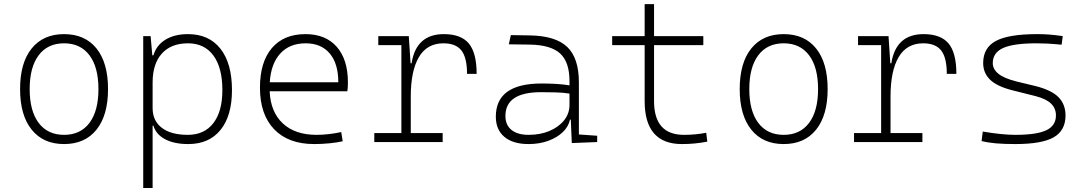

<svg xmlns="http://www.w3.org/2000/svg" viewBox="-20 -694 5313 938"><path d="M293 9.8Q191.4 9.8 134.8 -60.5Q78.1 -130.9 78.1 -258.8Q78.1 -387.2 134.8 -457.3Q191.4 -527.3 293 -527.3Q395 -527.3 451.4 -457.3Q507.8 -387.2 507.8 -258.8Q507.8 -130.9 451.4 -60.5Q395 9.8 293 9.8ZM293 -35.2Q373 -35.2 417 -93.5Q460.9 -151.9 460.9 -258.8Q460.9 -365.7 417 -424.1Q373 -482.4 293 -482.4Q212.9 -482.4 168.9 -424.1Q125 -365.7 125 -258.8Q125 -151.9 168.9 -93.5Q212.9 -35.2 293 -35.2Z M679.7 224.6V-517.6H715.8L724.1 -423.8H729.5Q744.1 -473.1 788.3 -500.2Q832.5 -527.3 898.4 -527.3Q1001 -527.3 1057.1 -455.8Q1113.3 -384.3 1113.3 -253.9Q1113.3 -128.4 1057.4 -59.3Q1001.5 9.8 899.4 9.8Q831.5 9.8 786.9 -13.7Q742.2 -37.1 729.5 -80.1H725.6V224.6ZM898.4 -482.4Q815.9 -482.4 770.8 -432.4Q725.6 -382.3 725.6 -291V-166Q725.6 -104 770.5 -69.6Q815.4 -35.2 897.5 -35.2Q978 -35.2 1022.2 -92.3Q1066.4 -149.4 1066.4 -253.9Q1066.4 -363.3 1022.5 -422.9Q978.5 -482.4 898.4 -482.4Z M1515.1 9.8Q1388.7 9.8 1319.3 -62.5Q1250 -134.8 1250 -265.6Q1250 -390.6 1308.1 -459Q1366.2 -527.3 1472.2 -527.3Q1570.8 -527.3 1625.2 -465.3Q1679.7 -403.3 1679.7 -291Q1679.7 -263.7 1676.8 -248H1297.4Q1301.8 -147 1361.6 -91.1Q1421.4 -35.2 1526.9 -35.2Q1554.2 -35.2 1586.4 -38.8Q1618.7 -42.5 1647 -48.8L1654.3 -3.9Q1626.5 2.4 1589.6 6.1Q1552.7 9.8 1515.1 9.8ZM1473.1 -482.4Q1395 -482.4 1349.4 -432.6Q1303.7 -382.8 1297.9 -292H1632.8Q1632.8 -382.8 1591.1 -432.6Q1549.3 -482.4 1473.1 -482.4Z M1808.6 0V-43.9H1940.9V-473.6H1828.1V-517.6H1977.1L1985.8 -384.8H1990.7Q2013.2 -527.3 2148.4 -527.3Q2232.4 -527.3 2270.5 -481.4Q2308.6 -435.5 2308.6 -333H2261.7Q2261.7 -412.1 2234.4 -447.3Q2207 -482.4 2146.5 -482.4Q2065.9 -482.4 2026.4 -414.8Q1986.8 -347.2 1986.8 -222.7V-43.9H2142.6V0Z M2562.5 9.8Q2485.8 9.8 2444.1 -25.4Q2402.3 -60.5 2402.3 -124Q2402.3 -286.1 2626 -286.1Q2664.1 -286.1 2699.5 -283.9Q2734.9 -281.7 2762.2 -276.9V-297.9Q2762.2 -391.1 2716.3 -432.9Q2670.4 -474.6 2568.4 -476.1L2465.8 -477.5L2475.6 -522.5L2568.4 -521Q2694.3 -519 2751.2 -464.6Q2808.1 -410.2 2808.1 -291.5V-37.1L2897.5 -30.8V0L2773.4 4.9L2768.6 -109.4H2764.6Q2757.3 -75.2 2729.2 -48.3Q2701.2 -21.5 2658.2 -5.9Q2615.2 9.8 2562.5 9.8ZM2562.5 -35.2Q2619.6 -35.2 2664.8 -54.4Q2710 -73.7 2736.1 -106.7Q2762.2 -139.6 2762.2 -181.2V-236.8Q2731.4 -241.7 2694.3 -242.7Q2657.2 -243.7 2623.5 -243.7Q2449.2 -243.7 2449.2 -127.4Q2449.2 -83 2479 -59.1Q2508.8 -35.2 2562.5 -35.2Z M3311.5 9.8Q3129.4 9.8 3129.4 -200.2V-473.6H2970.7V-517.6H3129.4V-673.8H3175.3V-517.6H3416V-473.6H3175.3V-200.2Q3175.3 -35.2 3321.3 -35.2Q3351.6 -35.2 3377.9 -37.8Q3404.3 -40.5 3430.2 -45.4L3435.5 -2Q3404.3 3.9 3374.5 6.8Q3344.7 9.8 3311.5 9.8Z M3808.6 9.8Q3707 9.8 3650.4 -60.5Q3593.8 -130.9 3593.8 -258.8Q3593.8 -387.2 3650.4 -457.3Q3707 -527.3 3808.6 -527.3Q3910.6 -527.3 3967 -457.3Q4023.4 -387.2 4023.4 -258.8Q4023.4 -130.9 3967 -60.5Q3910.6 9.8 3808.6 9.8ZM3808.6 -35.2Q3888.7 -35.2 3932.6 -93.5Q3976.6 -151.9 3976.6 -258.8Q3976.6 -365.7 3932.6 -424.1Q3888.7 -482.4 3808.6 -482.4Q3728.5 -482.4 3684.6 -424.1Q3640.6 -365.7 3640.6 -258.8Q3640.6 -151.9 3684.6 -93.5Q3728.5 -35.2 3808.6 -35.2Z M4152.3 0V-43.9H4284.7V-473.6H4171.9V-517.6H4320.8L4329.6 -384.8H4334.5Q4356.9 -527.3 4492.2 -527.3Q4576.2 -527.3 4614.3 -481.4Q4652.3 -435.5 4652.3 -333H4605.5Q4605.5 -412.1 4578.1 -447.3Q4550.8 -482.4 4490.2 -482.4Q4409.7 -482.4 4370.1 -414.8Q4330.6 -347.2 4330.6 -222.7V-43.9H4486.3V0Z M4940.4 9.8Q4884.3 9.8 4845.2 6.3Q4806.2 2.9 4775.4 -4.9L4781.2 -51.3Q4876.5 -35.2 4940.4 -35.2Q5044.4 -35.2 5091.6 -57.6Q5138.7 -80.1 5138.7 -129.9Q5138.7 -164.6 5115 -187.7Q5091.3 -210.9 5038.6 -224.6L4923.8 -253.4Q4848.6 -272.9 4815.9 -305.7Q4783.2 -338.4 4783.2 -386.2Q4783.2 -460.9 4845.5 -494.1Q4907.7 -527.3 5046.9 -527.3Q5079.1 -527.3 5107.2 -525.1Q5135.3 -522.9 5171.9 -517.6L5166.5 -475.6Q5126.5 -479.5 5097.4 -481Q5068.4 -482.4 5043.9 -482.4Q4931.2 -482.4 4880.6 -459.5Q4830.1 -436.5 4830.1 -385.7Q4830.1 -356.4 4857.2 -334Q4884.3 -311.5 4946.3 -295.9L5037.6 -273.9Q5116.2 -254.4 5150.9 -219.5Q5185.5 -184.6 5185.5 -129.9Q5185.5 -56.2 5127.7 -23.2Q5069.8 9.8 4940.4 9.8Z"/></svg>

Font: Caskaydia Cove ExtraLight
Style: Regular
Weight: 200
Monospace: yes
Designer: Aaron Bell
Foundry: Saja Typeworks
Version: Version 4.300; ttfautohint (v1.8.3)